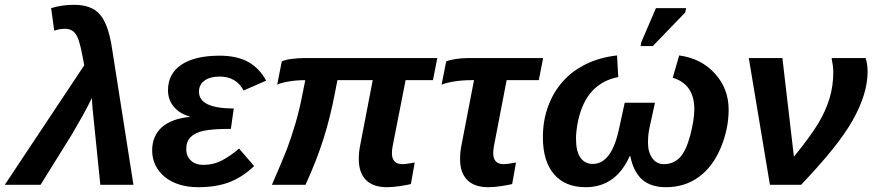

<svg xmlns="http://www.w3.org/2000/svg" viewBox="-65 -770 3645 800"><path d="M491 0H353L321 -315Q318 -351 318 -362Q313 -351 303.5 -333Q294 -315 280 -289L234 -209L104 0H-45L286 -498Q278 -542 271.5 -571Q265 -600 256.5 -617.5Q248 -635 235.5 -642.5Q223 -650 205 -650Q183 -650 161 -642L148 -736Q193 -750 242 -750Q317 -750 351 -710Q387 -669 402 -567Z M782 -83Q825 -83 861.5 -102.5Q898 -122 931 -151L994 -78Q944 -31 889.5 -10.5Q835 10 761 10Q718 10 682.5 -1Q647 -12 622 -32.5Q597 -53 583 -81Q569 -109 569 -143Q569 -203 608.5 -239Q648 -275 726 -283L727 -284Q684 -296 659.5 -325Q635 -354 635 -394Q635 -463 691 -500.5Q747 -538 850 -538Q922 -538 969 -512Q1016 -486 1044 -434L950 -393Q919 -451 850 -451Q810 -451 787 -434Q764 -417 764 -388Q764 -318 909 -318L897 -233Q820 -233 783 -225Q748 -217 729.5 -199Q711 -181 711 -148Q711 -120 730 -101.5Q749 -83 782 -83Z M1341 -436 1329 -375Q1311 -281 1283 -192Q1255 -103 1208 0H1068Q1111 -99 1131 -150Q1150 -201 1166 -255.5Q1182 -310 1194 -371L1207 -436Q1168 -436 1135 -430Q1102 -424 1090 -417L1109 -514Q1123 -521 1150 -524.5Q1177 -528 1201 -528H1757L1739 -436H1625L1571 -161Q1568 -144 1568 -132Q1568 -86 1612 -86Q1624 -86 1652 -91L1663 -93L1647 -3Q1630 1 1601 5.5Q1572 10 1547 10Q1490 10 1460 -20Q1430 -50 1430 -107Q1430 -137 1436 -166L1488 -436Z M1899 -436Q1859 -436 1824 -430Q1789 -424 1775 -417L1794 -514Q1808 -520 1833 -524Q1858 -528 1883 -528H2198L2180 -436H2046L1993 -161Q1990 -144 1990 -132Q1990 -86 2034 -86Q2046 -86 2074 -91L2085 -93L2069 -3Q2052 1 2023 5.5Q1994 10 1969 10Q1912 10 1882 -20Q1852 -50 1852 -107Q1852 -137 1858 -166L1910 -436Z M2635 -175Q2635 -136 2653 -111Q2671 -86 2701 -86Q2741 -86 2768 -114Q2794 -142 2811 -206Q2828 -271 2828 -315Q2828 -419 2738 -446L2765 -539Q2859 -526 2915 -462Q2971 -400 2971 -313Q2971 -233 2938 -154Q2905 -75 2846.5 -32.5Q2788 10 2710 10Q2647 10 2611 -21.5Q2575 -53 2561 -120H2559Q2501 10 2375 10Q2290 10 2243.5 -44Q2197 -98 2197 -198Q2197 -268 2219 -327.5Q2241 -387 2281 -431.5Q2321 -476 2378 -503.5Q2435 -531 2506 -539L2511 -449Q2378 -423 2344 -268Q2335 -224 2335 -193Q2335 -139 2353.5 -113Q2372 -87 2405 -87Q2483 -87 2514 -232L2538 -342H2664L2642 -241Q2635 -212 2635 -175ZM2604 -578 2607 -594 2668 -736H2794L2790 -718L2655 -578Z M3243 -117Q3278 -160 3303 -194.5Q3328 -229 3344 -255Q3376 -309 3391.5 -360.5Q3407 -412 3407 -470Q3407 -493 3400 -528H3542Q3550 -501 3550 -472Q3550 -379 3488 -269Q3457 -214 3403.5 -147.5Q3350 -81 3273 0H3143L3055 -528H3195Z"/></svg>

Font: Libra Sans Modern
Style: Bold Italic
Weight: 700
Italic angle: -12°
Foundry: Stefan Peev, Context Ltd
Version: Version 1.000